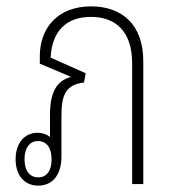

<svg xmlns="http://www.w3.org/2000/svg" viewBox="-20 -578 549 603"><path d="M100 5C146 5 173 -30 173 -86V-214C173 -278 185 -312 244 -319L249 -348L139 -397C143 -477 185 -525 266 -525C342 -525 395 -480 395 -380V0H430V-386C430 -502 362 -558 266 -558C163 -558 105 -492 105 -401V-378L202 -337V-336C156 -324 137 -285 137 -217V-148C127 -156 114 -161 98 -161C56 -161 29 -127 29 -78C29 -28 56 5 100 5ZM100 -21C73 -21 57 -42 57 -78C57 -113 73 -135 99 -135C127 -135 142 -113 142 -78C142 -42 127 -21 100 -21Z"/></svg>

Font: Noto Sans Thai Looped Condensed ExtraLight
Style: Regular
Weight: 200
Width: 3
Designer: Sasikarn Vongin, Ben Mitchell
Foundry: The Fontpad Ltd
Version: Version 1.001